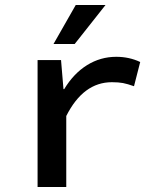

<svg xmlns="http://www.w3.org/2000/svg" viewBox="-20 -751 640 771"><path d="M194.8 -574.2 284.2 -731H403.8L279.8 -574.2ZM130.9 0V-509.8H225.1L234.9 -393.1H237.8Q275.4 -455.6 329.3 -489.3Q383.3 -522.9 446.8 -522.9Q499 -522.9 543 -502L518.1 -404.8Q491.7 -414.1 473.9 -417.5Q456.1 -420.9 429.2 -420.9Q314.5 -420.9 246.1 -285.2V0Z"/></svg>

Font: Office Code Pro Medium
Style: Regular
Weight: 500
Designer: Nathan Rutzky & Paul D. Hunt
Foundry: Adobe Systems Incorporated
Version: Version 1.004;PS 001.004;hotconv 1.0.70;makeotf.lib2.5.58329